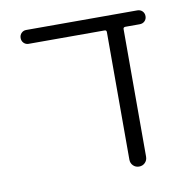

<svg xmlns="http://www.w3.org/2000/svg" viewBox="-65 -609 650 652"><g transform="rotate(-10 260.5 -283.5)"><path d="M392.6 -50.8Q392.6 -38.1 384.3 -29.8Q376 -21.5 363.8 -21.5Q351.6 -21.5 343.3 -29.8Q335 -38.1 335 -50.8V-490.2Q335 -497.1 328.1 -497.1H66.4Q56.6 -497.1 49.8 -503.9Q43 -510.7 43 -521Q43 -531.2 49.8 -538.1Q56.6 -544.9 66.4 -544.9H449.2Q460 -544.9 466.8 -538.1Q473.6 -531.2 473.6 -521Q473.6 -510.7 466.8 -503.9Q460 -497.1 449.2 -497.1H400.4Q392.6 -497.1 392.6 -490.2Z"/></g></svg>

Font: Gen Jyuu Gothic Light
Style: Regular
Weight: 200
Designer: [Source Han Sans]
Ryoko NISHIZUKA  (kana & ideographs); Paul D. Hunt (Latin, Greek & Cyrillic); Wenlong ZHANG  (bopomofo
Version: Version 1.002.20150607